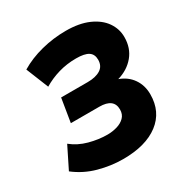

<svg xmlns="http://www.w3.org/2000/svg" viewBox="-167 -852 962 998"><g transform="rotate(-30 314.0 -352.5)"><path d="M289 11Q217 11 144 -9Q71 -29 12 -75L76 -204Q118 -170 173.5 -155Q229 -140 282 -140Q311 -140 339 -148Q367 -156 385 -174Q403 -192 403 -221Q403 -287 317 -287H146L169 -428H329Q377 -428 405.5 -446Q434 -464 434 -502Q434 -535 411 -550Q388 -565 337 -565Q282 -565 232 -550.5Q182 -536 139 -510L85 -644Q143 -679 215.5 -697.5Q288 -716 363 -716Q443 -716 498.5 -691.5Q554 -667 582.5 -626Q611 -585 611 -536Q611 -470 573.5 -425Q536 -380 474 -362Q524 -344 551.5 -304Q579 -264 579 -211Q579 -106 502 -47.5Q425 11 289 11Z"/></g></svg>

Font: Nunito Sans Black
Style: Italic
Weight: 900
Italic angle: -9°
Designer: Vernon Adams
Foundry: Vernon Adams
Version: Version 3.006; ttfautohint (v1.8.3)